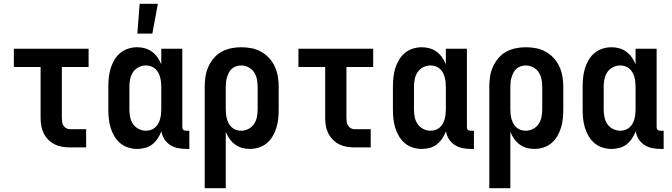

<svg xmlns="http://www.w3.org/2000/svg" viewBox="-20 -777 3540 1012"><path d="M349 0Q328 0 307.5 -3.5Q287 -7 268.5 -16Q250 -25 235 -40Q220 -55 210.5 -74Q201 -93 197.5 -113.5Q194 -134 194 -155V-424H53V-520H447V-424H306V-155Q306 -144 307.5 -134Q309 -124 314.5 -115Q320 -106 329.5 -101Q339 -96 349 -96H434V0Z M704 -600 716 -757H812L783 -600ZM703 8Q679 8 655.5 0.5Q632 -7 613.5 -22.5Q595 -38 582.5 -59.5Q570 -81 563 -104Q556 -127 553.5 -151.5Q551 -176 551 -200V-320Q551 -344 553.5 -368.5Q556 -393 563 -416Q570 -439 582.5 -460.5Q595 -482 613.5 -497.5Q632 -513 655.5 -520.5Q679 -528 703 -528Q724 -528 744 -522.5Q764 -517 781 -504.5Q798 -492 810 -475Q822 -458 830 -438V-520H941V-108Q941 -104 942 -100Q943 -96 946 -93Q949 -90 953 -89Q957 -88 961 -88H978V8H961Q939 8 917 3.5Q895 -1 876.5 -13Q858 -25 846 -44Q834 -63 831 -85Q823 -65 811 -47Q799 -29 782.5 -16Q766 -3 745 2.5Q724 8 703 8ZM749 -88Q762 -88 774.5 -92Q787 -96 797 -104.5Q807 -113 813.5 -124.5Q820 -136 823.5 -148.5Q827 -161 828.5 -174Q830 -187 830 -200V-320Q830 -333 828.5 -346Q827 -359 823.5 -371.5Q820 -384 813.5 -395.5Q807 -407 797 -415.5Q787 -424 774.5 -428Q762 -432 749 -432Q729 -432 710.5 -422.5Q692 -413 681 -396.5Q670 -380 666 -360Q662 -340 662 -320V-200Q662 -180 666 -160Q670 -140 681 -123.5Q692 -107 710.5 -97.5Q729 -88 749 -88Z M1059 215V-320Q1059 -347 1063 -373.5Q1067 -400 1078 -424.5Q1089 -449 1106.5 -470Q1124 -491 1147.5 -504Q1171 -517 1197.5 -522.5Q1224 -528 1251 -528Q1278 -528 1305 -523Q1332 -518 1356 -504.5Q1380 -491 1398.5 -471Q1417 -451 1428.5 -426Q1440 -401 1444.5 -374Q1449 -347 1449 -320V-200Q1449 -176 1446.5 -151.5Q1444 -127 1437 -104Q1430 -81 1417.5 -59.5Q1405 -38 1386.5 -22.5Q1368 -7 1344.5 0.5Q1321 8 1297 8Q1276 8 1256 2.5Q1236 -3 1219 -15.5Q1202 -28 1190 -45Q1178 -62 1170 -82V215ZM1251 -88Q1271 -88 1289.5 -97.5Q1308 -107 1319 -123.5Q1330 -140 1334 -160Q1338 -180 1338 -200V-320Q1338 -340 1334 -360Q1330 -380 1319 -396.5Q1308 -413 1289.5 -422.5Q1271 -432 1251 -432Q1238 -432 1225.5 -428Q1213 -424 1203 -415.5Q1193 -407 1187 -395.5Q1181 -384 1177 -371.5Q1173 -359 1171.5 -346Q1170 -333 1170 -320V-200Q1170 -187 1171.5 -174Q1173 -161 1176.5 -148.5Q1180 -136 1186.5 -124.5Q1193 -113 1203 -104.5Q1213 -96 1225.5 -92Q1238 -88 1251 -88Z M1849 0Q1828 0 1807.5 -3.5Q1787 -7 1768.5 -16Q1750 -25 1735 -40Q1720 -55 1710.5 -74Q1701 -93 1697.5 -113.5Q1694 -134 1694 -155V-424H1553V-520H1947V-424H1806V-155Q1806 -144 1807.5 -134Q1809 -124 1814.5 -115Q1820 -106 1829.5 -101Q1839 -96 1849 -96H1934V0Z M2203 8Q2179 8 2155.5 0.5Q2132 -7 2113.5 -22.5Q2095 -38 2082.5 -59.5Q2070 -81 2063 -104Q2056 -127 2053.5 -151.5Q2051 -176 2051 -200V-320Q2051 -344 2053.5 -368.5Q2056 -393 2063 -416Q2070 -439 2082.5 -460.5Q2095 -482 2113.5 -497.5Q2132 -513 2155.5 -520.5Q2179 -528 2203 -528Q2224 -528 2244 -522.5Q2264 -517 2281 -504.5Q2298 -492 2310 -475Q2322 -458 2330 -438V-520H2441V-108Q2441 -104 2442 -100Q2443 -96 2446 -93Q2449 -90 2453 -89Q2457 -88 2461 -88H2478V8H2461Q2439 8 2417 3.5Q2395 -1 2376.5 -13Q2358 -25 2346 -44Q2334 -63 2331 -85Q2323 -65 2311 -47Q2299 -29 2282.5 -16Q2266 -3 2245 2.5Q2224 8 2203 8ZM2249 -88Q2262 -88 2274.5 -92Q2287 -96 2297 -104.5Q2307 -113 2313.5 -124.5Q2320 -136 2323.5 -148.5Q2327 -161 2328.5 -174Q2330 -187 2330 -200V-320Q2330 -333 2328.5 -346Q2327 -359 2323.5 -371.5Q2320 -384 2313.5 -395.5Q2307 -407 2297 -415.5Q2287 -424 2274.5 -428Q2262 -432 2249 -432Q2229 -432 2210.5 -422.5Q2192 -413 2181 -396.5Q2170 -380 2166 -360Q2162 -340 2162 -320V-200Q2162 -180 2166 -160Q2170 -140 2181 -123.5Q2192 -107 2210.5 -97.5Q2229 -88 2249 -88Z M2559 215V-320Q2559 -347 2563 -373.5Q2567 -400 2578 -424.5Q2589 -449 2606.5 -470Q2624 -491 2647.5 -504Q2671 -517 2697.5 -522.5Q2724 -528 2751 -528Q2778 -528 2805 -523Q2832 -518 2856 -504.5Q2880 -491 2898.5 -471Q2917 -451 2928.5 -426Q2940 -401 2944.5 -374Q2949 -347 2949 -320V-200Q2949 -176 2946.5 -151.5Q2944 -127 2937 -104Q2930 -81 2917.5 -59.5Q2905 -38 2886.5 -22.5Q2868 -7 2844.5 0.5Q2821 8 2797 8Q2776 8 2756 2.5Q2736 -3 2719 -15.5Q2702 -28 2690 -45Q2678 -62 2670 -82V215ZM2751 -88Q2771 -88 2789.5 -97.5Q2808 -107 2819 -123.5Q2830 -140 2834 -160Q2838 -180 2838 -200V-320Q2838 -340 2834 -360Q2830 -380 2819 -396.5Q2808 -413 2789.5 -422.5Q2771 -432 2751 -432Q2738 -432 2725.5 -428Q2713 -424 2703 -415.5Q2693 -407 2687 -395.5Q2681 -384 2677 -371.5Q2673 -359 2671.5 -346Q2670 -333 2670 -320V-200Q2670 -187 2671.5 -174Q2673 -161 2676.5 -148.5Q2680 -136 2686.5 -124.5Q2693 -113 2703 -104.5Q2713 -96 2725.5 -92Q2738 -88 2751 -88Z M3203 8Q3179 8 3155.5 0.5Q3132 -7 3113.5 -22.5Q3095 -38 3082.5 -59.5Q3070 -81 3063 -104Q3056 -127 3053.5 -151.5Q3051 -176 3051 -200V-320Q3051 -344 3053.5 -368.5Q3056 -393 3063 -416Q3070 -439 3082.5 -460.5Q3095 -482 3113.5 -497.5Q3132 -513 3155.5 -520.5Q3179 -528 3203 -528Q3224 -528 3244 -522.5Q3264 -517 3281 -504.5Q3298 -492 3310 -475Q3322 -458 3330 -438V-520H3441V-108Q3441 -104 3442 -100Q3443 -96 3446 -93Q3449 -90 3453 -89Q3457 -88 3461 -88H3478V8H3461Q3439 8 3417 3.5Q3395 -1 3376.5 -13Q3358 -25 3346 -44Q3334 -63 3331 -85Q3323 -65 3311 -47Q3299 -29 3282.5 -16Q3266 -3 3245 2.5Q3224 8 3203 8ZM3249 -88Q3262 -88 3274.5 -92Q3287 -96 3297 -104.5Q3307 -113 3313.5 -124.5Q3320 -136 3323.5 -148.5Q3327 -161 3328.5 -174Q3330 -187 3330 -200V-320Q3330 -333 3328.5 -346Q3327 -359 3323.5 -371.5Q3320 -384 3313.5 -395.5Q3307 -407 3297 -415.5Q3287 -424 3274.5 -428Q3262 -432 3249 -432Q3229 -432 3210.5 -422.5Q3192 -413 3181 -396.5Q3170 -380 3166 -360Q3162 -340 3162 -320V-200Q3162 -180 3166 -160Q3170 -140 3181 -123.5Q3192 -107 3210.5 -97.5Q3229 -88 3249 -88Z"/></svg>

Font: Iosevka SS18
Style: Bold
Weight: 700
Monospace: yes
Designer: Belleve Invis
Foundry: Belleve Invis
Version: Version 25.1.1; ttfautohint (v1.8.4)